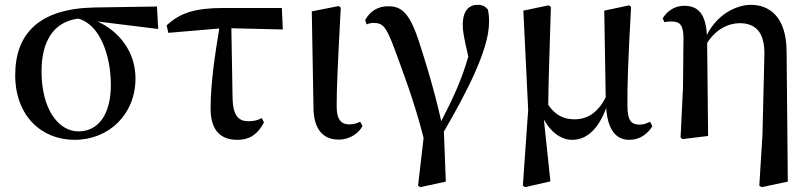

<svg xmlns="http://www.w3.org/2000/svg" viewBox="-20 -563 3356 795"><path d="M289 16C431 16 541 -90 541 -238C541 -350 472 -434 384 -474L635 -443L630 -536L369 -532C141 -527 43 -423 43 -252C43 -85 150 16 289 16ZM304 -486C393 -462 439 -335 439 -211C439 -89 387 -19 305 -19C223 -19 152 -109 152 -268C152 -389 200 -473 304 -486Z M963 16C1016 16 1048 -9 1073 -56L1064 -74C1047 -65 1030 -61 1009 -61C969 -61 945 -83 943 -154L938 -446L1151 -441L1147 -530H907C788 -530 726 -510 670 -458L677 -427L888 -445C871 -342 852 -220 852 -114C852 -20 896 16 963 16Z M1382 15C1431 15 1468 -14 1481 -42L1471 -59C1459 -53 1446 -48 1427 -48C1396 -48 1374 -63 1374 -123C1374 -197 1378 -286 1391 -531L1383 -538L1271 -516L1278 -116C1279 -25 1320 15 1382 15Z M1711 206 1720 212 1826 189 1818 -18C1908 -173 2005 -356 2005 -471C2005 -492 2004 -506 2000 -524C1988 -537 1978 -543 1957 -543C1919 -543 1896 -514 1896 -461C1896 -431 1902 -404 1919 -329C1893 -236 1857 -158 1807 -61C1778 -192 1743 -303 1718 -381C1676 -514 1641 -537 1587 -537C1545 -537 1512 -517 1492 -480L1498 -462C1508 -466 1517 -468 1526 -468C1565 -468 1578 -455 1613 -362C1644 -276 1693 -153 1734 8Z M2349 16C2413 16 2460 -34 2490 -116C2496 -29 2528 16 2586 16C2629 16 2661 -8 2681 -40L2672 -59C2659 -53 2647 -47 2629 -47C2595 -47 2578 -62 2578 -125C2577 -201 2580 -299 2593 -534L2586 -541L2482 -519L2488 -160C2455 -95 2411 -69 2359 -69C2315 -69 2280 -85 2250 -129C2251 -227 2255 -328 2261 -534L2252 -541L2147 -519L2167 -108L2145 205L2154 212L2259 188L2232 -68C2259 -18 2302 16 2349 16Z M3124 206 3133 212 3242 189 3237 -350C3236 -499 3161 -543 3089 -543C3030 -543 2949 -504 2907 -418C2902 -510 2867 -539 2813 -539C2771 -539 2741 -515 2724 -487L2731 -471C2742 -474 2751 -474 2761 -474C2796 -474 2810 -458 2810 -404L2808 -201L2798 6L2806 13L2912 0L2908 -385C2943 -441 2996 -467 3042 -467C3105 -467 3148 -434 3145 -332L3137 -4Z"/></svg>

Font: Noto Serif HK SemiBold
Style: Regular
Weight: 600
Designer: Ryoko NISHIZUKA 西塚涼子 (kana & ideographs); Frank Grießhammer (Latin, Greek & Cyrillic); Wenlong ZHANG 张文龙 (bopomofo); San
Foundry: Adobe
Version: Version 2.001;hotconv 1.1.0;makeotfexe 2.6.0